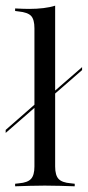

<svg xmlns="http://www.w3.org/2000/svg" viewBox="-28 -653 308 673"><path d="M-8.1 -187.1V-197.6L129 -317.7V-306.5ZM129 -293.5V-304L259.7 -417.7V-407.3ZM129 -2.4Q100.8 -2.4 76.2 -1.6Q51.6 -0.8 25 0V-8.9L38.7 -10.5Q68.5 -12.9 80.6 -25.8Q92.7 -38.7 92.7 -69.4V-206.5H165.3V-69.4Q165.3 -38.7 177.4 -25.8Q189.5 -12.9 220.2 -10.5L233.9 -8.9V0Q207.3 -0.8 182.3 -1.6Q157.3 -2.4 129 -2.4ZM92.7 -206.5V-554Q92.7 -584.7 81 -597.2Q69.4 -609.7 37.1 -612.9L25 -614.5V-623.4Q41.9 -622.6 52.8 -622.2Q63.7 -621.8 74.2 -621.8Q100.8 -621.8 124.2 -624.6Q147.6 -627.4 165.3 -633.1V-623.4V-206.5Z"/></svg>

Font: Playfair 144pt SemiCondensed Light
Style: Regular
Weight: 300
Width: 4
Designer: Claus Eggers Sørensen
Foundry: Claus Eggers Sørensen
Version: Version 2.203